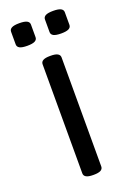

<svg xmlns="http://www.w3.org/2000/svg" viewBox="-137 -747 539 799"><g transform="rotate(-20 132.5 -347.5)"><path d="M131 2Q91 2 91 -20V-503Q91 -525 131 -525H135Q175 -525 175 -503V-20Q175 2 135 2ZM208 -597Q185 -597 174.5 -602.5Q164 -608 164 -619V-675Q164 -686 174.5 -691.5Q185 -697 208 -697Q231 -697 241.5 -691.5Q252 -686 252 -675V-619Q252 -608 241.5 -602.5Q231 -597 208 -597ZM58 -597Q35 -597 24.5 -602.5Q14 -608 14 -619V-675Q14 -686 24.5 -691.5Q35 -697 58 -697Q81 -697 91.5 -691.5Q102 -686 102 -675V-619Q102 -608 91.5 -602.5Q81 -597 58 -597Z"/></g></svg>

Font: Asap
Style: Regular
Weight: 400
Designer: Pablo Cosgaya
Foundry: Omnibus-Type
Version: Version 3.001